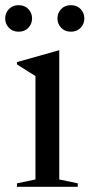

<svg xmlns="http://www.w3.org/2000/svg" viewBox="-41 -722 346 742"><path d="M188 -527.5V-28.5L259.5 -13.5V0H24.5V-13.5L96 -28.5V-428L24.5 -473V-482L186 -527.5ZM31 -599.5Q7.5 -599.5 -6.8 -614.8Q-21 -630 -21 -650.5Q-21 -671.5 -6.8 -686.8Q7.5 -702 31 -702Q54.5 -702 68.8 -686.8Q83 -671.5 83 -650.5Q83 -630 68.8 -614.8Q54.5 -599.5 31 -599.5ZM233 -599.5Q209.5 -599.5 195.2 -614.8Q181 -630 181 -650.5Q181 -671.5 195.2 -686.8Q209.5 -702 233 -702Q256.5 -702 270.8 -686.8Q285 -671.5 285 -650.5Q285 -630 270.8 -614.8Q256.5 -599.5 233 -599.5Z"/></svg>

Font: Newsreader 72pt
Style: Regular
Weight: 400
Designer: Hugues Gentile
Foundry: Production Type
Version: Version 1.003; ttfautohint (v1.8.3)